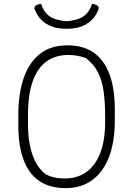

<svg xmlns="http://www.w3.org/2000/svg" viewBox="-20 -955 690 995"><path d="M330 -720Q412 -720 466 -682Q520 -644 547.5 -570Q575 -496 575 -387V-331Q575 -219 544.5 -140.5Q514 -62 457 -21Q400 20 320 20Q236 20 181.5 -18.5Q127 -57 101 -130Q75 -203 75 -305V-363Q75 -466 101.5 -546.5Q128 -627 184 -673.5Q240 -720 330 -720ZM125 -312Q125 -217 149.5 -149.5Q174 -82 220 -50Q240 -40 263.5 -35Q287 -30 315 -30Q380 -30 427 -63Q474 -96 499.5 -162Q525 -228 525 -325V-345Q525 -428 516.5 -485Q508 -542 486.5 -582.5Q465 -623 425 -654Q404 -662 381 -666Q358 -670 333 -670Q266 -670 219.5 -635.5Q173 -601 149 -532Q125 -463 125 -359ZM457 -935Q467 -934 475 -931Q483 -928 488 -923Q491 -920 491.5 -915Q492 -910 488 -901Q476 -871 454 -850Q432 -829 401 -817.5Q370 -806 329 -806H321Q281 -806 249.5 -817.5Q218 -829 196.5 -850Q175 -871 162 -901Q158 -910 158.5 -915Q159 -920 162 -923Q167 -928 175 -931Q183 -934 193 -935Q207 -892 236.5 -871Q266 -850 325 -845Q384 -850 413.5 -871Q443 -892 457 -935Z"/></svg>

Font: Recursive Casual Light
Style: Regular
Weight: 300
Version: Version 1.047